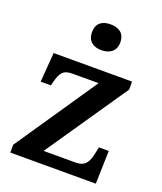

<svg xmlns="http://www.w3.org/2000/svg" viewBox="-141 -858 804 950"><g transform="rotate(20 261.0 -383.0)"><path d="M277 -630C318 -630 352 -650 352 -698C352 -748 318 -766 277 -766C235 -766 203 -748 203 -698C203 -650 235 -630 277 -630ZM27 0H477L482 -174H430L424 -145C414 -93 398 -64 348 -64H179L473 -494V-536H60L48 -381H102L106 -398C120 -452 133 -472 183 -472H320L27 -41Z"/></g></svg>

Font: Noto Serif Sinhala SemiBold
Style: Regular
Weight: 600
Designer: Jelle Bosma - Monotype Design Team
Foundry: Monotype Imaging Inc.
Version: Version 2.007